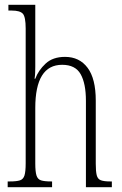

<svg xmlns="http://www.w3.org/2000/svg" viewBox="-20 -780 508 800"><path d="M12 0V-24H21Q49 -24 63 -28.5Q77 -33 82 -49Q87 -65 87 -100V-661Q87 -710 75 -723Q63 -736 29 -736H15V-760H127V-503Q127 -490 126.5 -477Q126 -464 124 -452H127Q140 -487 170 -515Q200 -543 251 -543Q311 -543 345 -497.5Q379 -452 379 -361V-98Q379 -66 383 -50Q387 -34 400 -29Q413 -24 439 -24H446V0H338V-360Q338 -432 316 -471Q294 -510 239 -510Q127 -510 127 -330V-99Q127 -65 132 -49Q137 -33 151 -28.5Q165 -24 193 -24H197V0Z"/></svg>

Font: Noto Serif Bengali ExtraCondensed ExtraLight
Style: Regular
Weight: 200
Width: 2
Designer: Juan Bruce, Universal Thirst, Indian Type Foundry and the Monotype Design Team.
Foundry: Monotype Imaging Inc.
Version: Version 2.003; ttfautohint (v1.8.4.7-5d5b)